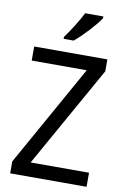

<svg xmlns="http://www.w3.org/2000/svg" viewBox="-101 -1003 698 1062"><g transform="rotate(10 247.5 -472.0)"><path d="M391 -934V-944H289C266 -899 228 -838 196 -795V-784H252C297 -820 366 -895 391 -934ZM463 0V-79H135L454 -647V-714H43V-635H352L34 -67V0Z"/></g></svg>

Font: Noto Sans Khmer UI SemiCondensed
Style: Regular
Weight: 400
Width: 4
Designer: Danh Hong and the Monotype Design Team
Foundry: Monotype Imaging Inc.
Version: Version 2.002